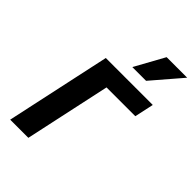

<svg xmlns="http://www.w3.org/2000/svg" viewBox="-263 -1026 1136 1136"><g transform="rotate(45 305.0 -458.0)"><path d="M45 0 187 -658H339L197 0ZM235 -538 261 -658H580L554 -538ZM336 -731 438 -916H610L451 -731Z"/></g></svg>

Font: Ysabeau Infant ExtraBold
Style: Italic
Weight: 800
Italic angle: -12°
Designer: Christian Thalmann (Catharsis Fonts)
Version: Version 2.001;gftools[0.9.30]; featfreeze: ss01,ss02,lnum